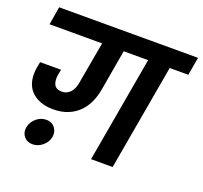

<svg xmlns="http://www.w3.org/2000/svg" viewBox="-132 -892 1137 1078"><g transform="rotate(20 437.0 -353.0)"><path d="M615 -632H469L427 -390Q420 -348 403.5 -311.5Q387 -275 360 -248Q333 -221 295 -205.5Q257 -190 208 -190Q163 -190 128.5 -203.5Q94 -217 72 -241.5Q50 -266 42.5 -302Q35 -338 43 -383Q45 -391 46 -398.5Q47 -406 49 -414H174L168 -383Q165 -367 166 -352Q167 -337 172 -325.5Q177 -314 188.5 -307Q200 -300 218 -300Q237 -300 251 -307.5Q265 -315 274 -327Q283 -339 288.5 -354Q294 -369 296 -384L340 -632H26L44 -740H874L855 -632H744L633 0H504ZM166 34Q133 34 114.5 11.5Q96 -11 101 -43Q107 -76 133.5 -99Q160 -122 193 -122Q226 -122 244.5 -99Q263 -76 258 -43Q252 -11 225 11.5Q198 34 166 34Z"/></g></svg>

Font: SVN-Poppins SemiBold
Style: Italic
Weight: 600
Italic angle: -10°
Designer: Ninad Kale (Devanagari), Jonny Pinhorn (Latin)
Foundry: Indian Type Foundry
Version: Version 3.002 2017; ttfautohint (v1.8.3)